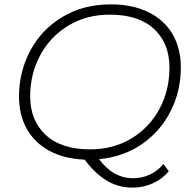

<svg xmlns="http://www.w3.org/2000/svg" viewBox="-20 -725 878 878"><path d="M727 25 752 58Q721 95 677.5 114Q634 133 586 133Q521 133 467.5 100.5Q414 68 367 5Q272 1 204.5 -36Q137 -73 102 -136.5Q67 -200 67 -283Q67 -397 118.5 -493.5Q170 -590 265.5 -647.5Q361 -705 486 -705Q587 -705 659.5 -669Q732 -633 769.5 -568Q807 -503 807 -417Q807 -310 761 -218Q715 -126 630.5 -67Q546 -8 433 3Q498 90 588 90Q629 90 665 73.5Q701 57 727 25ZM392 -42Q499 -42 582 -92.5Q665 -143 710 -228.5Q755 -314 755 -415Q755 -527 684.5 -592.5Q614 -658 482 -658Q375 -658 292 -607.5Q209 -557 163.5 -471.5Q118 -386 118 -285Q118 -174 189 -108Q260 -42 392 -42Z"/></svg>

Font: Idrija
Style: Italic
Weight: 300
Italic angle: -11.3°
Designer: Julieta Ulanovsky
Foundry: Julieta Ulanovsky
Version: Version 7.200